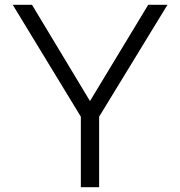

<svg xmlns="http://www.w3.org/2000/svg" viewBox="-20 -778 748 798"><path d="M392 -293V0H316V-293L33 -758H113L354 -358L596 -758H676Z"/></svg>

Font: Biryani Light
Style: Regular
Weight: 300
Designer: Dan Reynolds and Mathieu Réguer
Foundry: Dan Reynolds and Mathieu Réguer
Version: Version 1.004; ttfautohint (v1.1) -l 5 -r 5 -G 72 -x 0 -D la